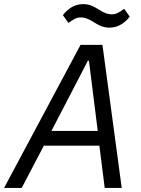

<svg xmlns="http://www.w3.org/2000/svg" viewBox="-47 -917 690 937"><path d="M487 -782C532 -782 565 -808 586 -836L559 -874C536 -857 520 -847 499 -847C482 -847 463 -852 434 -871C416 -882 393 -897 359 -897C314 -897 281 -871 260 -843L287 -805C310 -822 326 -832 347 -832C364 -832 383 -827 412 -808C430 -797 453 -782 487 -782ZM547 0 453 -698H346L-27 0H59L167 -206H438L464 0ZM430 -278H204L382 -621H387Z"/></svg>

Font: LVC Sans
Style: Italic
Weight: 400
Italic angle: -11.31°
Designer: Mike Abbink, Paul van der Laan, Pieter van Rosmalen
Foundry: Bold Monday
Version: Version 3.0